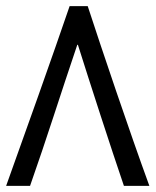

<svg xmlns="http://www.w3.org/2000/svg" viewBox="-24 -606 507 626"><path d="M380 0H463C397 -181 307 -448 262 -586H203C155 -445 48 -144 -4 0H74C128 -153 173 -298 228 -460H230C270 -333 337 -126 380 0Z"/></svg>

Font: Noto Sans Syriac Western
Style: Regular
Weight: 400
Designer: Patrick Giasson and the Monotype Design Team
Foundry: Monotype Imaging Inc.
Version: Version 3.000